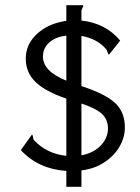

<svg xmlns="http://www.w3.org/2000/svg" viewBox="-20 -671 540 738"><path d="M235 -14Q128 -21 60 -94L103 -154Q106 -152 107 -143.5Q108 -135 110 -133Q159 -80 235 -72V-292Q155 -319 117 -355.5Q79 -392 79 -446Q79 -501 122.5 -541Q166 -581 235 -591V-651H299Q300 -650 300 -648Q300 -646 297 -640.5Q294 -635 293 -630V-592Q386 -582 442 -515L399 -461Q395 -463 393 -471Q391 -479 388 -482Q354 -522 293 -533V-340Q383 -311 421.5 -276Q460 -241 460 -181Q460 -143 439.5 -107.5Q419 -72 381 -47Q343 -22 293 -16V47H235ZM235 -534Q192 -529 168.5 -507Q145 -485 145 -454Q145 -397 235 -361ZM395 -177Q395 -212 371.5 -233.5Q348 -255 293 -273V-74Q340 -83 367.5 -112Q395 -141 395 -177Z"/></svg>

Font: Vazir Code
Style: Code
Weight: 400
Foundry: DejaVu fonts team - Redesigned by Saber Rastikerdar
Version: Version 1.1.2